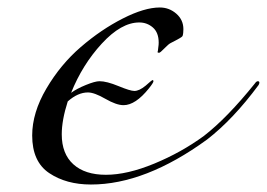

<svg xmlns="http://www.w3.org/2000/svg" viewBox="-20 -471 713 513"><path d="M533 -98Q368 22 223 22Q157 22 111.5 -8.5Q66 -39 66 -109Q66 -170 104 -234.5Q142 -299 196 -345.5Q250 -392 308 -421.5Q366 -451 407 -451Q432 -451 451 -434.5Q470 -418 470 -393Q470 -386 469.5 -383Q469 -380 468.5 -377Q468 -374 465 -372Q462 -370 459.5 -368.5Q457 -367 449.5 -363Q442 -359 436 -356Q430 -353 419 -341.5Q408 -330 405 -330Q401 -330 401 -332L402 -336Q402 -339 403 -345Q404 -351 404 -357Q404 -384 388.5 -397.5Q373 -411 352 -411Q304 -411 252 -354.5Q200 -298 170 -223Q185 -234 209.5 -244Q234 -254 246 -254Q265 -254 296.5 -241Q328 -228 339 -228Q352 -228 369 -242Q386 -257 387 -257Q390 -257 390 -254Q390 -250 378 -235Q342 -190 310 -190Q291 -190 261.5 -207Q232 -224 215 -224Q188 -224 161 -200Q145 -150 145 -112Q145 -60 176 -32Q207 -4 263 -4Q320 -4 392.5 -34Q465 -64 525 -108Q587 -156 661 -248Q665 -254 669 -254Q673 -254 673 -250Q673 -248 671 -244Q603 -152 533 -98Z"/></svg>

Font: Miama Nueva
Style: Medium
Weight: 400
Italic angle: -28°
Version: Version 1.0